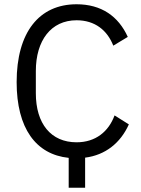

<svg xmlns="http://www.w3.org/2000/svg" viewBox="-20 -730 661 900"><path d="M302 150H379V9C474 -3 545 -60 584 -147L517 -189C489 -113 428 -63 339 -63C219 -63 148 -150 148 -293V-397C148 -540 219 -635 339 -635C425 -635 483 -588 511 -516L579 -557C535 -654 455 -710 339 -710C163 -710 58 -578 58 -345C58 -129 148 -6 302 10Z"/></svg>

Font: LVC Sans
Style: Regular
Weight: 400
Designer: Mike Abbink, Paul van der Laan, Pieter van Rosmalen
Foundry: Bold Monday
Version: Version 3.0